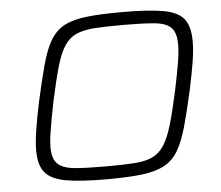

<svg xmlns="http://www.w3.org/2000/svg" viewBox="-51 -753 943 818"><g transform="rotate(-5 421.0 -344.0)"><path d="M373 8Q263 8 200 -3Q137 -14 110.5 -45.5Q84 -77 84 -140Q84 -177 92 -227.5Q100 -278 114 -345Q135 -440 152.5 -504Q170 -568 193.5 -606.5Q217 -645 254 -664Q291 -683 350.5 -689.5Q410 -696 499 -696Q612 -696 675 -685Q738 -674 763.5 -642Q789 -610 789 -546Q789 -508 781 -458.5Q773 -409 759 -343Q738 -249 720.5 -186.5Q703 -124 680 -85Q657 -46 619.5 -26Q582 -6 522.5 1Q463 8 373 8ZM373 -47Q444 -47 492.5 -50Q541 -53 572 -67Q603 -81 623.5 -112.5Q644 -144 660.5 -200Q677 -256 696 -344Q710 -410 718 -457.5Q726 -505 726 -539Q726 -589 704 -610.5Q682 -632 632.5 -636.5Q583 -641 500 -641Q427 -641 379 -638Q331 -635 299.5 -621Q268 -607 247.5 -575.5Q227 -544 211 -488Q195 -432 176 -344Q167 -300 160.5 -264Q154 -228 150 -199.5Q146 -171 146 -148Q146 -99 168.5 -77.5Q191 -56 240.5 -51.5Q290 -47 373 -47Z"/></g></svg>

Font: Saira Expanded Light
Style: Italic
Weight: 300
Width: 7
Italic angle: -12°
Designer: Hector Gatti with collaboration of the Omnibus-Type team
Foundry: Omnibus-Type
Version: Version 1.101